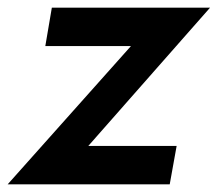

<svg xmlns="http://www.w3.org/2000/svg" viewBox="-36 -480 567 500"><path d="M305 -360 -16 0H406L424 -100H194L511 -460H99L82 -360Z"/></svg>

Font: Jost* 500 Medium Italic
Style: Italic
Weight: 500
Italic angle: -10°
Version: Version 3.200; ttfautohint (v0.97) -l 8 -r 50 -G 200 -x 14 -